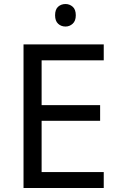

<svg xmlns="http://www.w3.org/2000/svg" viewBox="-20 -935 596 955"><path d="M496 0H97V-714H496V-635H187V-412H478V-334H187V-79H496ZM306 -915Q326 -915 341.5 -901.5Q357 -888 357 -859Q357 -831 341.5 -817Q326 -803 306 -803Q284 -803 269 -817Q254 -831 254 -859Q254 -888 269 -901.5Q284 -915 306 -915Z"/></svg>

Font: Noto Sans Tai Viet
Style: Regular
Weight: 400
Designer: Monotype Design Team
Foundry: Monotype Imaging Inc.
Version: Version 2.003; ttfautohint (v1.8.4.7-5d5b)